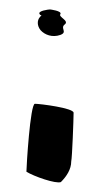

<svg xmlns="http://www.w3.org/2000/svg" viewBox="-20 -572 216 407"><path d="M36 -208C52 -198 98 -182 109 -186C121 -198 131 -213 131 -230C133 -238 136 -320 136 -333C136 -343 65 -352 54 -352C44 -352 36 -218 36 -208ZM64 -535C59 -529 58 -518 66 -508C75 -498 91 -492 108 -498C124 -504 107 -512 117 -520C128 -528 103 -536 108 -542C112 -549 86 -552 86 -552C83 -552 59 -549 64 -542C65 -540 67 -540 68 -539C67 -538 65 -537 64 -535ZM86 -552Z"/></svg>

Font: bitstorm
Style: cn
Weight: 400
Version: Version 0.2